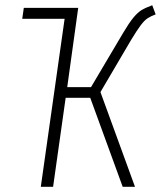

<svg xmlns="http://www.w3.org/2000/svg" viewBox="-20 -714 615 734"><path d="M481 -561 364 -362 496 0H449L325 -340H231L183 0H136L227 -642H65L71 -684H279L237 -381H328L450 -587Q473 -626 489.5 -646Q506 -666 520.5 -675Q535 -684 562 -694L575 -659Q556 -652 544 -644Q532 -636 518 -617.5Q504 -599 481 -561Z"/></svg>

Font: Fira Sans Extra Condensed ExtraLight
Style: Italic
Weight: 275
Width: 3
Italic angle: -8°
Designer: Carrois Corporate & Edenspiekermann AG
Foundry: Carrois Corporate GbR & Edenspiekermann AG
Version: Version 4.203